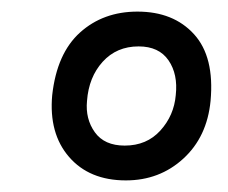

<svg xmlns="http://www.w3.org/2000/svg" viewBox="-20 -729 393 331"><path d="M197 -418Q134 -418 99 -458.5Q64 -499 70 -565Q78 -637 118 -673Q158 -709 217 -709Q279 -709 314.5 -670Q350 -631 343 -555Q337 -493 296 -455.5Q255 -418 197 -418ZM195 -478Q233 -478 256.5 -504Q280 -530 283 -565Q287 -601 270.5 -625Q254 -649 219 -649Q181 -649 157 -622.5Q133 -596 130 -555Q127 -524 143.5 -501Q160 -478 195 -478Z"/></svg>

Font: Kulim Park SemiBold
Style: Italic
Weight: 600
Italic angle: -8°
Designer: Noponies / Dale Sattler
Foundry: Noponies
Version: Version 1.000; ttfautohint (v1.8.3)